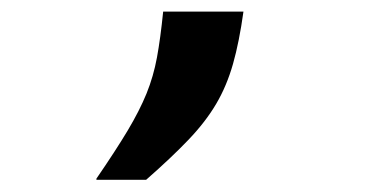

<svg xmlns="http://www.w3.org/2000/svg" viewBox="-20 -152 654 325"><path d="M143.2 152.4V150.4Q176.1 102.4 196.1 69Q216.1 35.5 228 6.4Q239.8 -22.7 245.7 -54.8Q251.6 -86.9 256.2 -132.4H392.1Q385 -81.2 374.4 -43.8Q363.8 -6.5 346 23.7Q328.2 54 299.3 84.3Q270.4 114.6 227.3 152.4Z"/></svg>

Font: Intel One Mono Light
Style: Regular
Weight: 300
Monospace: yes
Designer: Fred Shallcrass
Foundry: Frere-Jones Type LLC
Version: Version 1.004